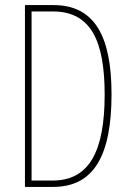

<svg xmlns="http://www.w3.org/2000/svg" viewBox="-20 -734 512 754"><path d="M418 -364C418 -596 349 -714 190 -714H78V0H189C349 0 418 -124 418 -364ZM391 -362C391 -141 331 -25 187 -25H104V-689H188C339 -689 391 -570 391 -362Z"/></svg>

Font: Noto Sans Arabic UI XCn Th
Style: Regular
Weight: 100
Width: 2
Designer: Monotype Design Team, Nadine Chahine and Nizar Qandah
Foundry: Monotype Imaging Inc.
Version: Version 2.010